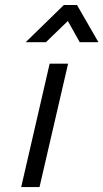

<svg xmlns="http://www.w3.org/2000/svg" viewBox="-20 -758 419 778"><path d="M65.9 0 181.2 -500H255.9L140.1 0ZM84 -586.9 238.8 -737.8H292L378.9 -586.9H303.2L254.9 -672.9L166 -586.9Z"/></svg>

Font: TitilliumWeb-Italic
Style: Italic
Weight: 400
Italic angle: -13°
Version: Version 1.001;PS 57.000;hotconv 1.0.70;makeotf.lib2.5.55311